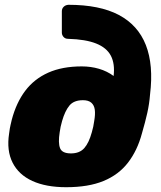

<svg xmlns="http://www.w3.org/2000/svg" viewBox="-20 -771 671 801"><path d="M256 10Q172 10 115 -16Q58 -42 32.5 -92.5Q7 -143 18 -214Q20 -228 21 -235Q22 -242 24 -249.5Q26 -257 29 -271Q48 -343 85.5 -392.5Q123 -442 181.5 -468Q240 -494 321 -494Q359 -494 393 -484Q427 -474 454 -454Q460 -505 442.5 -538.5Q425 -572 381 -589.5Q337 -607 264 -609Q252 -609 245 -617Q238 -625 238 -635V-724Q238 -735 245.5 -742.5Q253 -750 265 -751Q396 -751 476 -708.5Q556 -666 588.5 -583Q621 -500 606 -377Q603 -338 594.5 -300Q586 -262 572 -214Q553 -143 514 -92.5Q475 -42 412 -16Q349 10 256 10ZM276 -131Q312 -131 331.5 -153Q351 -175 363 -219Q367 -233 369 -242.5Q371 -252 373 -266Q378 -294 375.5 -313Q373 -332 361 -342.5Q349 -353 326 -353Q288 -353 269.5 -330.5Q251 -308 239 -266Q235 -252 233 -242.5Q231 -233 229 -219Q222 -175 230.5 -153Q239 -131 276 -131Z"/></svg>

Font: Rubik Light ExtraBold
Style: Italic
Weight: 800
Italic angle: -12°
Version: Version 2.104